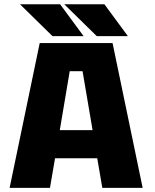

<svg xmlns="http://www.w3.org/2000/svg" viewBox="-20 -908 750 928"><path d="M598 -733.5H447.5L290.5 -887.5H484.5ZM384 -733.5H233.5L76.5 -887.5H270.5ZM474.5 0 450 -143H246L221.5 0H26.5L172 -700H524L669.5 0ZM317 -564 269 -279H427.5L379 -564Z"/></svg>

Font: League Mono ExtraBold
Style: Regular
Weight: 800
Width: 6
Designer: Tyler Finck
Foundry: The League of Moveable Type / Tyler Finck
Version: Version 2.210